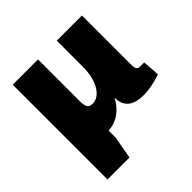

<svg xmlns="http://www.w3.org/2000/svg" viewBox="-179 -645 977 977"><g transform="rotate(-45 310.0 -156.0)"><path d="M604 -104H574C553 -104 549 -117 549 -149V-497H368V-306C367 -199 319 -141 273 -141C248 -141 233 -147 233 -196V-497H51V185H209L231 65V13C298 10 347 -35 371 -85V-79C371 -13 421 12 481 12C529 12 575 1 611 -12Z"/></g></svg>

Font: Exo 2 Extra Bold
Style: Regular
Weight: 800
Designer: Natanael Gama
Version: Version 1.001;PS 001.001;hotconv 1.0.88;makeotf.lib2.5.64775